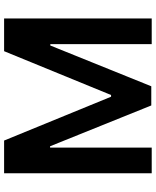

<svg xmlns="http://www.w3.org/2000/svg" viewBox="69 -836 767 946"><g transform="rotate(-90 453.0 -363.5)"><path d="M71.7 -727.3V0H198.2V-500.7H204.9L405.9 -2.1H500.4L701.3 -499.6H708.1V0H834.5V-727.3H673.3L457.4 -200.3H448.9L233 -727.3Z"/></g></svg>

Font: Margiela Sans Semi Bold
Style: Regular
Weight: 600
Designer: Stefan Endress, Andreas Faust
Version: Version 1.100;FEAKit 1.0